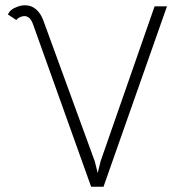

<svg xmlns="http://www.w3.org/2000/svg" viewBox="-20 -710 695 729"><path d="M72 -649Q67 -649 59 -646Q48 -642 42 -634L10 -655Q19 -675 45 -684Q60 -690 75 -690Q99 -690 117 -674.5Q135 -659 145 -631L340 -97L351 -53L362 -98L567 -686H614L373 -1H326L105 -619Q94 -649 72 -649Z"/></svg>

Font: Bellota Light
Style: Regular
Weight: 300
Designer: Kemie Guaida
Foundry: Kemie Guaida
Version: Version 4.001